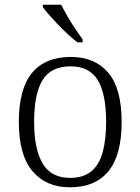

<svg xmlns="http://www.w3.org/2000/svg" viewBox="-20 -786 596 816"><path d="M277 10Q176 10 118 -58.5Q60 -127 60 -268Q60 -408 116 -476Q172 -544 281 -544Q383 -544 440 -477Q497 -410 497 -268Q497 -127 441 -58.5Q385 10 277 10ZM278 -30Q334 -30 368 -58Q402 -86 416.5 -139.5Q431 -193 431 -268Q431 -387 395.5 -445.5Q360 -504 280 -504Q196 -504 160.5 -445Q125 -386 125 -268Q125 -153 161 -91.5Q197 -30 278 -30ZM309 -606Q291 -620 269.5 -639.5Q248 -659 227 -681Q206 -703 188.5 -723Q171 -743 162 -756V-766H240Q251 -744 266.5 -717Q282 -690 299.5 -664Q317 -638 331 -619V-606Z"/></svg>

Font: Noto Serif Hebrew Light
Style: Regular
Weight: 300
Version: Version 2.003